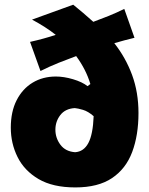

<svg xmlns="http://www.w3.org/2000/svg" viewBox="-20 -784 636 818"><path d="M301 14.5Q205 14.5 144.2 -21.2Q83.5 -57 54.8 -115Q26 -173 26 -240Q26 -308.5 51 -357.2Q76 -406 119.2 -432Q162.5 -458 218 -458Q252 -458 291 -446.5Q330 -435 353 -417L365 -426Q346.5 -488 304.5 -545Q269 -532 230.8 -516.8Q192.5 -501.5 152.5 -481.5L108 -605.5Q137 -612 164.5 -619.5Q192 -627 217.5 -635.5Q176 -668.5 116.5 -700.5L292 -764Q312.5 -747.5 334.2 -729Q356 -710.5 377.5 -691Q409 -702.5 442.5 -716Q476 -729.5 509.5 -746L553 -623Q531 -618 509.5 -612Q488 -606 467 -600Q515.5 -538.5 542.8 -464.5Q570 -390.5 570 -302.5Q570 -208 543.2 -136.5Q516.5 -65 457.2 -25.2Q398 14.5 301 14.5ZM216 -231.5Q216 -196 237.5 -167.2Q259 -138.5 300 -135.5Q337 -138 356.5 -174.8Q376 -211.5 379 -289Q355.5 -309.5 333.5 -316Q311.5 -322.5 298.5 -323.5Q258 -321 237 -293.8Q216 -266.5 216 -231.5Z"/></svg>

Font: Commissioner Flair ExtraBold
Style: Regular
Weight: 800
Designer: Kostas Bartsokas
Foundry: Kostas Bartsokas
Version: Version 1.000; ttfautohint (v1.8.3)